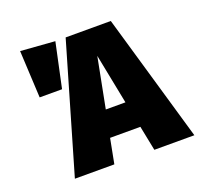

<svg xmlns="http://www.w3.org/2000/svg" viewBox="-124 -846 1020 983"><g transform="rotate(-20 386.5 -355.0)"><path d="M528 -135H363L337 0H122L325 -696H571L773 0H555ZM499 -279 445 -552 392 -279ZM269 -696 217 -453H95L82 -710Z"/></g></svg>

Font: FiraGO Heavy
Style: Regular
Weight: 900
Designer: bBox Type
Foundry: bBox Type GmbH
Version: Version 1.001